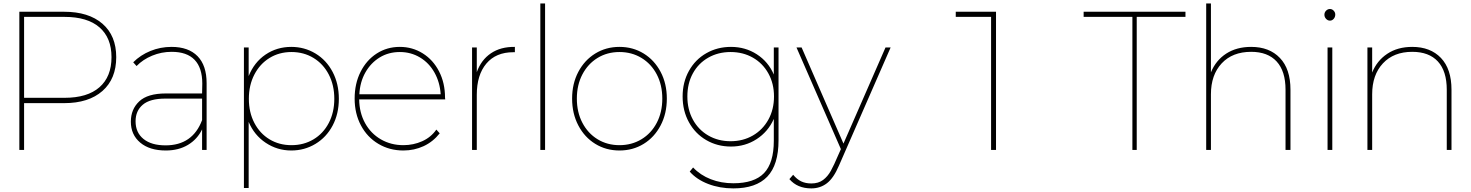

<svg xmlns="http://www.w3.org/2000/svg" viewBox="-20 -844 8282 1081"><path d="M634.4 -522.2Q634.4 -400 556.7 -331.7Q478.9 -263.3 341.1 -263.3H115.6V0H88.9V-777.8H341.1Q478.9 -777.8 556.7 -710.6Q634.4 -643.3 634.4 -522.2ZM607.8 -522.2Q607.8 -631.1 540 -690Q472.2 -748.9 343.3 -748.9H115.6V-293.3H343.3Q472.2 -293.3 540 -352.8Q607.8 -412.2 607.8 -522.2Z M1143.3 -375.6V0H1117.8V-115.6Q1091.1 -60 1038.3 -28.3Q985.6 3.3 913.3 3.3Q822.2 3.3 769.4 -41.1Q716.7 -85.6 716.7 -158.9Q716.7 -228.9 763.9 -273.3Q811.1 -317.8 913.3 -317.8H1117.8L1118.9 -373.3Q1118.9 -462.2 1075.6 -507.2Q1032.2 -552.2 946.7 -552.2Q888.9 -552.2 836.7 -530.6Q784.4 -508.9 748.9 -472.2L730 -493.3Q771.1 -534.4 827.2 -557.2Q883.3 -580 945.6 -580Q1041.1 -580 1092.2 -527.8Q1143.3 -475.6 1143.3 -375.6ZM1117.8 -167.8V-288.9H911.1Q824.4 -288.9 783.9 -254.4Q743.3 -220 743.3 -161.1Q743.3 -97.8 787.8 -61.7Q832.2 -25.6 912.2 -25.6Q1064.4 -25.6 1117.8 -167.8Z M1887.8 -287.8Q1887.8 -203.3 1852.8 -137.2Q1817.8 -71.1 1756.1 -33.9Q1694.4 3.3 1620 3.3Q1541.1 3.3 1476.1 -40Q1411.1 -83.3 1380 -157.8V214.4H1353.3V-576.7H1380V-415.6Q1411.1 -493.3 1475 -536.7Q1538.9 -580 1620 -580Q1694.4 -580 1756.1 -542.8Q1817.8 -505.6 1852.8 -438.9Q1887.8 -372.2 1887.8 -287.8ZM1862.2 -287.8Q1862.2 -364.4 1831.1 -424.4Q1800 -484.4 1745 -517.8Q1690 -551.1 1621.1 -551.1Q1552.2 -551.1 1497.8 -517.8Q1443.3 -484.4 1412.2 -424.4Q1381.1 -364.4 1381.1 -287.8Q1381.1 -211.1 1412.2 -151.7Q1443.3 -92.2 1497.8 -59.4Q1552.2 -26.7 1621.1 -26.7Q1690 -26.7 1745 -59.4Q1800 -92.2 1831.1 -151.7Q1862.2 -211.1 1862.2 -287.8Z M2486.7 -284.4H2002.2Q2003.3 -208.9 2035.6 -150.6Q2067.8 -92.2 2124.4 -59.4Q2181.1 -26.7 2251.1 -26.7Q2307.8 -26.7 2357.2 -48.9Q2406.7 -71.1 2436.7 -114.4L2455.6 -93.3Q2417.8 -45.6 2365 -21.1Q2312.2 3.3 2251.1 3.3Q2173.3 3.3 2110.6 -33.9Q2047.8 -71.1 2012.2 -137.8Q1976.7 -204.4 1976.7 -288.9Q1976.7 -373.3 2010 -439.4Q2043.3 -505.6 2101.1 -542.8Q2158.9 -580 2231.1 -580Q2302.2 -580 2360.6 -543.3Q2418.9 -506.7 2452.2 -441.7Q2485.6 -376.7 2485.6 -294.4ZM2003.3 -313.3H2461.1Q2456.7 -381.1 2426.1 -435.6Q2395.6 -490 2344.4 -520.6Q2293.3 -551.1 2231.1 -551.1Q2167.8 -551.1 2117.8 -520.6Q2067.8 -490 2037.2 -436.1Q2006.7 -382.2 2003.3 -313.3Z M2878.9 -580V-550H2870Q2772.2 -550 2718.3 -486.1Q2664.4 -422.2 2664.4 -310V0H2637.8V-576.7H2664.4V-437.8Q2688.9 -506.7 2743.9 -543.9Q2798.9 -581.1 2878.9 -580Z M3048.9 -824.4V0H3022.2V-824.4Z M3201.1 -288.9Q3201.1 -373.3 3236.1 -439.4Q3271.1 -505.6 3331.7 -542.8Q3392.2 -580 3467.8 -580Q3543.3 -580 3603.9 -542.8Q3664.4 -505.6 3699.4 -439.4Q3734.4 -373.3 3734.4 -288.9Q3734.4 -204.4 3699.4 -137.8Q3664.4 -71.1 3603.9 -33.9Q3543.3 3.3 3467.8 3.3Q3392.2 3.3 3331.7 -33.9Q3271.1 -71.1 3236.1 -137.8Q3201.1 -204.4 3201.1 -288.9ZM3708.9 -288.9Q3708.9 -365.6 3677.8 -425Q3646.7 -484.4 3591.7 -517.8Q3536.7 -551.1 3467.8 -551.1Q3398.9 -551.1 3344.4 -517.8Q3290 -484.4 3258.9 -425Q3227.8 -365.6 3227.8 -288.9Q3227.8 -212.2 3258.9 -152.8Q3290 -93.3 3344.4 -60Q3398.9 -26.7 3467.8 -26.7Q3536.7 -26.7 3591.7 -60Q3646.7 -93.3 3677.8 -152.8Q3708.9 -212.2 3708.9 -288.9Z M4108.9 216.7Q4032.2 216.7 3967.2 191.7Q3902.2 166.7 3863.3 122.2L3882.2 98.9Q3923.3 142.2 3981.7 165Q4040 187.8 4108.9 187.8Q4226.7 187.8 4281.7 130.6Q4336.7 73.3 4336.7 -51.1V-174.4Q4304.4 -102.2 4240 -60.6Q4175.6 -18.9 4095.6 -18.9Q4018.9 -18.9 3956.7 -55Q3894.4 -91.1 3858.9 -155.6Q3823.3 -220 3823.3 -301.1Q3823.3 -381.1 3858.9 -445Q3894.4 -508.9 3956.7 -544.4Q4018.9 -580 4095.6 -580Q4176.7 -580 4241.1 -538.3Q4305.6 -496.7 4336.7 -424.4V-576.7H4363.3V-54.4Q4363.3 84.4 4300 150.6Q4236.7 216.7 4108.9 216.7ZM4337.8 -301.1Q4337.8 -373.3 4306.1 -430.6Q4274.4 -487.8 4218.9 -519.4Q4163.3 -551.1 4093.3 -551.1Q4023.3 -551.1 3967.8 -519.4Q3912.2 -487.8 3881.1 -431.1Q3850 -374.4 3850 -301.1Q3850 -227.8 3881.1 -170.6Q3912.2 -113.3 3967.8 -81.1Q4023.3 -48.9 4093.3 -48.9Q4163.3 -48.9 4218.9 -81.1Q4274.4 -113.3 4306.1 -170.6Q4337.8 -227.8 4337.8 -301.1Z M4547.8 216.7Q4468.9 216.7 4424.4 164.4L4445.6 140Q4466.7 165.6 4491.1 177.2Q4515.6 188.9 4547.8 188.9Q4587.8 188.9 4613.9 169.4Q4640 150 4657.8 117.8Q4675.6 85.6 4700 27.8L4714.4 -4.4L4464.4 -576.7H4493.3L4728.9 -35.6L4965.6 -576.7H4994.4L4703.3 88.9Q4673.3 158.9 4635.6 187.8Q4597.8 216.7 4547.8 216.7Z M5587.8 0H5560V-748.9H5361.1V-777.8H5587.8Z M6081.1 -748.9V-777.8H6654.4V-748.9H6380V0H6355.6V-748.9Z M7245.6 -338.9V0H7217.8V-338.9Q7217.8 -443.3 7167.8 -497.8Q7117.8 -552.2 7024.4 -552.2Q6918.9 -552.2 6858.3 -487.2Q6797.8 -422.2 6797.8 -313.3V0H6771.1V-824.4H6797.8V-436.7Q6825.6 -504.4 6883.9 -542.2Q6942.2 -580 7024.4 -580Q7126.7 -580 7186.1 -517.8Q7245.6 -455.6 7245.6 -338.9Z M7436.7 -761.1Q7436.7 -774.4 7446.1 -783.9Q7455.6 -793.3 7467.8 -793.3Q7480 -793.3 7488.9 -783.9Q7497.8 -774.4 7497.8 -762.2Q7497.8 -747.8 7488.9 -737.8Q7480 -727.8 7467.8 -727.8Q7455.6 -727.8 7446.1 -737.8Q7436.7 -747.8 7436.7 -761.1ZM7481.1 -576.7V0H7454.4V-576.7Z M8152.2 -338.9V0H8125.6V-338.9Q8125.6 -443.3 8075.6 -497.8Q8025.6 -552.2 7931.1 -552.2Q7826.7 -552.2 7766.1 -487.2Q7705.6 -422.2 7705.6 -313.3V0H7678.9V-576.7H7705.6V-435.6Q7732.2 -502.2 7790.6 -541.1Q7848.9 -580 7931.1 -580Q8033.3 -580 8092.8 -517.8Q8152.2 -455.6 8152.2 -338.9Z"/></svg>

Font: Paperlogy 1 Thin
Style: Regular
Weight: 250
Designer: redesigned by Lee Juim, glyphs from Gmarket Sans & Montserrat
Foundry: PT&
Version: Version 1.001